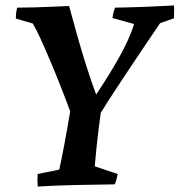

<svg xmlns="http://www.w3.org/2000/svg" viewBox="-20 -676 658 703"><path d="M118 7Q116 -14 118 -39L197 -55Q206 -96 216.5 -152Q227 -208 237 -268Q221 -312 202 -360Q183 -408 164 -453Q145 -498 128.5 -534Q112 -570 100 -590L38 -608Q38 -631 43 -648Q71 -648 105.5 -649Q140 -650 174 -651.5Q208 -653 233 -654Q246 -606 261.5 -550.5Q277 -495 295 -438Q313 -381 332 -330Q378 -398 416 -465.5Q454 -533 471 -588L392 -610Q393 -620 395.5 -630Q398 -640 401 -648Q465 -649 523 -651.5Q581 -654 617 -656Q618 -644 617.5 -632.5Q617 -621 617 -609L566 -591Q556 -576 531.5 -540Q507 -504 475 -456Q443 -408 409.5 -357.5Q376 -307 349 -263Q342 -213 336.5 -164.5Q331 -116 327 -67L411 -39Q409 -29 406.5 -19.5Q404 -10 400 -1Q325 0 254.5 1.5Q184 3 118 7Z"/></svg>

Font: Labrada SemiBold
Style: Italic
Weight: 600
Italic angle: -7°
Designer: Mercedes Jáuregui
Foundry: Omnibus-Type Team
Version: Version 1.000; ttfautohint (v1.8.4.7-5d5b)